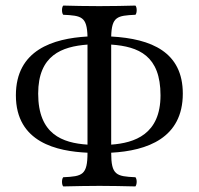

<svg xmlns="http://www.w3.org/2000/svg" viewBox="-20 -667 714 689"><path d="M207 2C246 1 301 0 337 0C373 0 427 1 466 2C472 -6 472 -24 466 -31C397 -34 379 -39 379 -119C509 -126 636 -172 636 -331C636 -480 524 -528 379 -536C381 -607 400 -611 466 -614C472 -620 472 -641 466 -647C428 -646 387 -645 336 -645C286 -645 245 -646 207 -647C201 -641 201 -620 207 -614C273 -611 292 -607 294 -536C171 -529 37 -488 37 -325C37 -155 186 -124 294 -119C294 -39 276 -34 207 -31C201 -25 201 -4 207 2ZM294 -148C204 -154 117 -185 117 -331C117 -469 202 -500 294 -507ZM379 -148V-507C478 -500 556 -467 556 -325C556 -185 463 -154 379 -148Z"/></svg>

Font: Libertinus Math
Style: Regular
Weight: 400
Designer: Philipp H. Poll, Khaled Hosny
Foundry: Caleb Maclennan
Version: Version 7.050;RELEASE